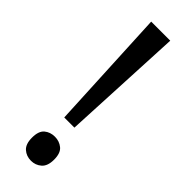

<svg xmlns="http://www.w3.org/2000/svg" viewBox="-246 -731 762 762"><g transform="rotate(45 134.5 -350.0)"><path d="M163 -201H106L81 -714H188ZM72 -54Q72 -91 90 -106Q108 -121 134 -121Q159 -121 177.5 -106Q196 -91 196 -54Q196 -18 177.5 -2Q159 14 134 14Q108 14 90 -2Q72 -18 72 -54Z"/></g></svg>

Font: Noto Sans Warang Citi
Style: Regular
Weight: 400
Designer: Mangu Purty
Foundry: Mangu Purty
Version: Version 3.002; ttfautohint (v1.8.4.7-5d5b)